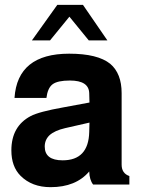

<svg xmlns="http://www.w3.org/2000/svg" viewBox="-20 -763 586 794"><path d="M217 -743H323L424 -596H347L267 -694L187 -596H112ZM515 -35V0H365Q350 -19 349 -54Q294 11 189 11Q112 11 65 -36Q27 -74 27 -141Q27 -241 107 -283Q141 -301 242 -319L350 -339L349 -377Q348 -430 269 -430Q218 -430 197.5 -414.5Q177 -399 172 -358H40Q52 -541 266 -541Q384 -541 436 -499Q483 -459 483 -378V-82Q483 -46 515 -35ZM350 -256 249 -233Q206 -223 185 -204Q165 -185 165 -157Q165 -100 239 -100Q346 -100 349 -217Z"/></svg>

Font: Almarai Bold
Style: Regular
Weight: 700
Designer: Boutros International 2019
Foundry: Created by Boutros International 2019
Version: Version 1.10